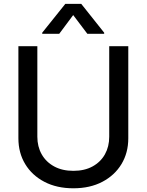

<svg xmlns="http://www.w3.org/2000/svg" viewBox="-20 -968 763 999"><path d="M548.3 -727.5H647.5V-248.5Q647.5 -172.9 612.1 -114.3Q576.7 -55.7 512.5 -22Q448.2 11.7 361.8 11.7Q275.4 11.7 210.9 -22Q146.5 -55.7 111.1 -114.3Q75.7 -172.9 75.7 -248.5V-727.5H174.3V-256.3Q174.3 -205.1 197 -165Q219.7 -125 261.7 -102.1Q303.7 -79.1 361.8 -79.1Q419.9 -79.1 461.7 -102.1Q503.4 -125 525.9 -165Q548.3 -205.1 548.3 -256.3ZM434.6 -792 360.8 -889.6 288.1 -792H199.7V-797.9L319.8 -947.8H402.8L522 -797.9V-792Z"/></svg>

Font: Inter Cardless Tabular
Style: Regular
Weight: 400
Designer: Rasmus Andersson
Foundry: rsms
Version: Version 4.000;git-4fc901f